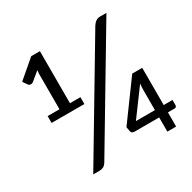

<svg xmlns="http://www.w3.org/2000/svg" viewBox="-159 -874 1030 1032"><g transform="rotate(-30 356.0 -358.5)"><path d="M647.5 -133.5H702V-101Q702 -95.5 698.5 -91.8Q695 -88 688.5 -88H647.5V0H593V-88H440Q431 -88 425.8 -92Q420.5 -96 419.5 -102L414.5 -130.5L585.5 -364.5H647.5ZM77.5 -394H151V-614L153 -635.5L99.5 -591.5Q93.5 -587 86.5 -587Q75 -587 70.5 -594L51 -622L162 -717H216V-394H281V-351.5H77.5ZM593 -254Q593 -263.5 593.5 -274.5Q594 -285.5 595.5 -297L475 -133.5H593ZM217 -26.5Q207.5 -11 196.5 -5.5Q185.5 0 171 0H133L542 -686Q551 -700.5 562.5 -708.5Q574 -716.5 590 -716.5H628.5Z"/></g></svg>

Font: LatoHex
Style: Regular
Weight: 400
Designer: Lukasz Dziedzic
Foundry: tyPoland Lukasz Dziedzic
Version: Version 1.104; Western+Polish opensource